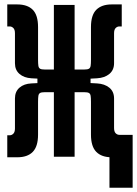

<svg xmlns="http://www.w3.org/2000/svg" viewBox="-20 -716 626 877"><path d="M333 -353.5 364.7 -398.4Q379.9 -398.4 386.2 -402.1Q392.6 -405.8 394 -415.5Q395.5 -425.3 395.5 -442.9V-592.3Q395.5 -647 419.9 -671.4Q444.3 -695.8 490.2 -695.8H536.1V-595.2H524.9Q515.6 -595.2 508.3 -587.9Q501 -580.6 501 -564V-427.2Q501 -396 479.5 -378.2Q458 -360.4 423.3 -358.4ZM13.2 2.4V-98.1H24.4Q33.7 -98.1 41 -105.5Q48.3 -112.8 48.3 -129.4V-266.1Q48.3 -297.9 69.1 -315.7Q89.8 -333.5 123.5 -335L219.2 -339.8L184.6 -294.9Q169.4 -294.9 163.1 -291.3Q156.7 -287.6 155.3 -278.1Q153.8 -268.6 153.8 -250.5V-101.1Q153.8 -46.9 129.6 -22.2Q105.5 2.4 59.1 2.4ZM480 141.6V-100.1H585.9V141.6ZM150.9 -294.9V-398.4H235.8V-294.9ZM219.2 -353.5 123.5 -358.4Q89.8 -360.4 69.1 -378.2Q48.3 -396 48.3 -427.2V-564Q48.3 -580.6 41 -587.9Q33.7 -595.2 24.4 -595.2H13.2V-695.8H58.6Q105.5 -695.8 129.6 -671.4Q153.8 -647 153.8 -592.3V-442.9Q153.8 -425.3 155.3 -415.5Q156.7 -405.8 163.1 -402.1Q169.4 -398.4 184.6 -398.4ZM226.1 0V-693.4H320.8V0ZM490.2 2.4Q444.3 2.4 419.9 -22.2Q395.5 -46.9 395.5 -101.1V-250.5Q395.5 -268.6 394 -278.1Q392.6 -287.6 386.2 -291.3Q379.9 -294.9 364.7 -294.9L333 -339.8L423.3 -335Q458 -333 479.5 -315.4Q501 -297.9 501 -266.1V-131.3Q501 -114.7 508.3 -107.4Q515.6 -100.1 524.9 -100.1H536.1V2.4ZM312.5 -294.9V-398.4H393.6V-294.9Z"/></svg>

Font: Cascadia Code Medium
Style: Regular
Weight: 500
Monospace: yes
Designer: Aaron Bell
Foundry: Saja Typeworks
Version: Version 2407.024